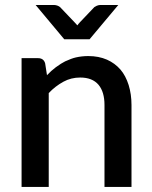

<svg xmlns="http://www.w3.org/2000/svg" viewBox="-20 -740 601 760"><path d="M158.7 -489.3 166 -442.4Q183.1 -460.4 200.7 -473.6Q222.7 -489.7 237.8 -497.1Q263.2 -508.8 280.3 -512.7Q304.2 -518.1 329.6 -518.1Q370.6 -518.1 403.3 -503.9Q435.1 -489.7 457 -464.4Q477.5 -440.4 489.3 -403.3Q500.5 -366.7 500.5 -324.7V0H393.6V-324.7Q393.6 -376 370.1 -404.3Q345.7 -433.1 297.4 -433.1Q261.2 -433.1 231 -416.5Q198.7 -398.9 172.9 -371.6V0H65.4V-509.8H130.4Q152.8 -509.8 158.7 -489.3ZM376 -720.2H448.2L334.5 -584.5H234.4L121.1 -720.2H195.3Q200.7 -720.2 208.5 -717.3Q213.4 -715.3 217.8 -711.9L275.9 -650.9Q276.9 -649.9 280.5 -646Q284.2 -642.1 286.1 -639.6Q287.1 -641.1 289.1 -643.3Q291 -645.5 291 -646Q292 -646.5 293.5 -648.4Q294.9 -650.4 295.4 -650.9L353.5 -711.9Q358.4 -714.8 363.3 -717.3Q371.1 -720.2 376 -720.2Z"/></svg>

Font: Lato-SemiBold
Style: Regular
Weight: 500
Designer: Lukasz Dziedzic with Adam Twardoch and Botio Nikoltchev
Foundry: tyPoland Lukasz Dziedzic
Version: ""